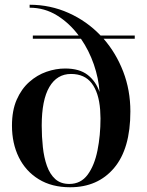

<svg xmlns="http://www.w3.org/2000/svg" viewBox="-20 -780 620 810"><path d="M530 -310Q530 -152.5 461.2 -71.2Q392.5 10 276 10Q198.5 10 143.5 -23.8Q88.5 -57.5 59.5 -116.2Q30.5 -175 30.5 -250Q30.5 -314 50.5 -359.5Q70.5 -405 103.5 -434.2Q136.5 -463.5 176 -477.2Q215.5 -491 255 -491Q315 -491 349.8 -464Q384.5 -437 400 -392Q396 -450 375.8 -508.5Q355.5 -567 321.5 -616.5H118.5V-630H312Q273.5 -682 220.8 -714.8Q168 -747.5 105 -747.5V-760Q192.5 -760 269.8 -725.2Q347 -690.5 404.5 -630H548.5V-616.5H417Q469.5 -556.5 499.8 -478Q530 -399.5 530 -310ZM156 -250Q156 -203.5 160.8 -159.5Q165.5 -115.5 178 -80.2Q190.5 -45 213.2 -24.5Q236 -4 272.5 -4Q321 -4 349.8 -43Q378.5 -82 391.2 -145.2Q404 -208.5 404 -280.5L402.5 -317Q397 -389 367 -428.5Q337 -468 279.5 -468Q220.5 -468 188.2 -413Q156 -358 156 -250Z"/></svg>

Font: Bodoni* 16 Medium
Style: Regular
Weight: 500
Version: Version 2.2